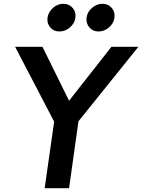

<svg xmlns="http://www.w3.org/2000/svg" viewBox="-20 -998 754 1018"><path d="M231.9 -904.8Q236.8 -934.6 261 -956.3Q285.2 -978 315.9 -978Q345.7 -978 364.7 -956.5Q383.8 -935.1 379.9 -904.8Q376 -874 350.6 -852.5Q325.2 -831.1 295.2 -831.1Q265.1 -831.1 246.6 -852.5Q228 -874 231.9 -904.8ZM502 -831.1Q473.1 -831.1 454.1 -852.5Q435.1 -874 439 -904.8Q442.9 -934.6 468 -956.3Q493.2 -978 523.2 -978Q553.2 -978 572 -956.5Q590.8 -935.1 586.9 -904.8Q583 -874 557.9 -852.5Q532.7 -831.1 502 -831.1ZM396 -355 346.2 0H216.8L267.1 -353L60.1 -750H205.1L346.2 -463.9L570.8 -750H713.9Z"/></svg>

Font: Oakes Grotesk
Style: SemiBold Italic
Weight: 600
Designer: Samuel Oakes
Foundry: Samuel Oakes
Version: Version 1.0 | wf-rip DC20170320